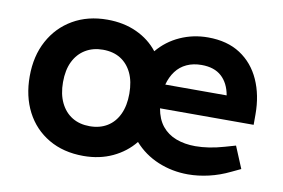

<svg xmlns="http://www.w3.org/2000/svg" viewBox="-61 -617 1070 727"><g transform="rotate(10 473.5 -254.0)"><path d="M297 8Q220 8 163 -25.5Q106 -59 75.5 -118Q45 -177 45 -254Q45 -332 77 -391Q109 -450 166 -483Q223 -516 298 -516Q361 -516 411 -493Q461 -470 493 -429Q528 -471 578 -493.5Q628 -516 685 -516Q759 -516 809.5 -483Q860 -450 886 -392Q912 -334 912 -260V-220H552Q559 -179 580 -153Q601 -127 634 -114.5Q667 -102 708 -102Q759 -102 818 -119L860 -131L895 -47L859 -30Q820 -11 779 -1.5Q738 8 699 8Q638 8 584 -14.5Q530 -37 492 -80Q459 -39 409 -15.5Q359 8 297 8ZM173 -254Q173 -208 189 -175Q205 -142 233.5 -124.5Q262 -107 301 -107Q340 -107 368.5 -124.5Q397 -142 412.5 -175Q428 -208 428 -254Q428 -301 412.5 -333.5Q397 -366 369 -383.5Q341 -401 301 -401Q263 -401 234 -383.5Q205 -366 189 -333.5Q173 -301 173 -254ZM556 -312H792Q784 -358 756 -383.5Q728 -409 679 -409Q647 -409 622 -397.5Q597 -386 580.5 -364Q564 -342 556 -312Z"/></g></svg>

Font: REM Medium
Style: Regular
Weight: 500
Designer: Octavio Pardo
Foundry: Ashler Design
Version: Version 1.005;gftools[0.9.28]